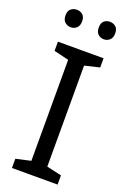

<svg xmlns="http://www.w3.org/2000/svg" viewBox="-171 -964 680 1020"><g transform="rotate(20 169.5 -454.0)"><path d="M298 0H40V-52L124 -71V-642L40 -662V-714H298V-662L214 -642V-71L298 -52ZM30 -859Q30 -885 44 -896.5Q58 -908 77 -908Q96 -908 110 -896.5Q124 -885 124 -859Q124 -834 110 -821.5Q96 -809 77 -809Q58 -809 44 -821.5Q30 -834 30 -859ZM218 -859Q218 -885 231.5 -896.5Q245 -908 264 -908Q283 -908 297 -896.5Q311 -885 311 -859Q311 -834 297 -821.5Q283 -809 264 -809Q245 -809 231.5 -821.5Q218 -834 218 -859Z"/></g></svg>

Font: Noto Sans Chakma
Style: Regular
Weight: 400
Designer: Zachary Quinn Scheuren - Monotype Design Team
Foundry: Monotype Imaging Inc.
Version: Version 2.003; ttfautohint (v1.8.4.7-5d5b)